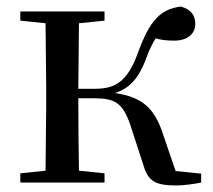

<svg xmlns="http://www.w3.org/2000/svg" viewBox="-20 -557 649 586"><path d="M418 -52C432 -5 453 9 517 9C540 9 571 5 594 0V-27L516 -35L476 -152C450 -229 412 -261 331 -273C374 -287 404 -316 428 -384C437 -408 446 -425 455 -440C472 -435 489 -433 512 -433C550 -433 576 -452 576 -484C576 -512 561 -529 532 -537C468 -529 436 -492 401 -396C367 -301 326 -286 267 -286H219L221 -486L299 -494V-522H42V-494L119 -486L121 -292V-230L119 -36L42 -28V0H299V-28L221 -36C220 -92 219 -178 219 -257H268C332 -257 355 -242 378 -175Z"/></svg>

Font: Noto Serif KR Medium
Style: Regular
Weight: 500
Designer: Ryoko NISHIZUKA 西塚涼子 (kana & ideographs); Frank Grießhammer (Latin, Greek & Cyrillic); Wenlong ZHANG 张文龙 (bopomofo); San
Foundry: Adobe
Version: Version 2.001;hotconv 1.1.0;makeotfexe 2.6.0